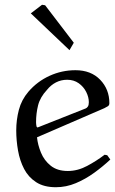

<svg xmlns="http://www.w3.org/2000/svg" viewBox="-20 -772 482 804"><path d="M438 -340Q438 -331 431.5 -327Q425 -323 417 -319L135 -197Q138 -166 151.5 -133Q165 -100 192.5 -78Q220 -56 264 -56Q305 -56 344.5 -77Q384 -98 418 -124L429 -122L442 -104Q411 -75 374.5 -48.5Q338 -22 297.5 -5Q257 12 214 12Q164 12 131.5 -9Q99 -30 81 -64.5Q63 -99 55.5 -141.5Q48 -184 48 -226Q48 -270 59 -312Q70 -354 99 -388Q136 -431 187.5 -454.5Q239 -478 296 -478Q361 -478 399.5 -438Q438 -398 438 -340ZM261 -438Q236 -438 214.5 -427Q193 -416 177 -396Q148 -365 139.5 -331Q131 -297 131 -260Q131 -256 131.5 -251.5Q132 -247 133 -242L137 -238L339 -318Q344 -320 348 -326Q352 -332 352 -344Q352 -365 341 -387Q330 -409 309.5 -423.5Q289 -438 261 -438ZM109 -716 156 -752 169 -750 289 -593 271 -562Z"/></svg>

Font: Aref Ruqaa Ink
Style: Regular
Weight: 400
Designer: Abdullah Aref
Version: Version 1.005